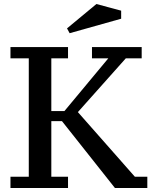

<svg xmlns="http://www.w3.org/2000/svg" viewBox="-20 -934 752 954"><path d="M300 -382 518 -644H437V-700H684V-644H605L367 -377L650 -56H712V0H551L288 -332H235V-56H318V0H32V-56H123V-644H32V-700H318V-644H235V-382ZM459 -914 582 -881V-841L326 -769L313 -793Z"/></svg>

Font: PT Serif Caption
Style: Regular
Weight: 400
Designer: A.Korolkova, O.Umpeleva, V.Yefimov
Foundry: ParaType Ltd
Version: Version 1.000W OFL